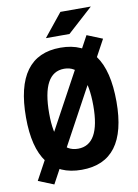

<svg xmlns="http://www.w3.org/2000/svg" viewBox="-103 -973 792 1104"><g transform="rotate(-10 293.0 -420.5)"><path d="M122.6 65.4 32.2 28.8 453.6 -748 543.9 -711.4ZM293 9.8Q28.8 9.8 28.8 -341.8Q28.8 -703.1 293 -703.1Q557.1 -703.1 557.1 -341.8Q557.1 9.8 293 9.8ZM293 -113.3Q421.9 -113.3 421.9 -341.8Q421.9 -580.1 293 -580.1Q164.1 -580.1 164.1 -341.8Q164.1 -113.3 293 -113.3ZM220.7 -771.5 329.1 -905.8H506.8L358.4 -771.5Z"/></g></svg>

Font: Cascadia Code
Style: Regular
Weight: 400
Monospace: yes
Designer: Aaron Bell
Foundry: Saja Typeworks
Version: Version 2106.017